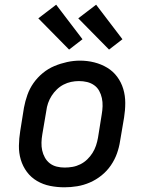

<svg xmlns="http://www.w3.org/2000/svg" viewBox="-20 -789 640 817"><path d="M254 8Q223 8 193 2Q163 -4 137.5 -19Q112 -34 94.5 -57.5Q77 -81 68.5 -109.5Q60 -138 60.5 -169Q61 -200 66 -231L82 -331Q87 -358 96.5 -385Q106 -412 122.5 -435.5Q139 -459 162 -478Q185 -497 211.5 -508Q238 -519 265.5 -525Q293 -531 320 -531Q352 -531 381.5 -523.5Q411 -516 436 -501Q461 -486 478.5 -462.5Q496 -439 504.5 -410.5Q513 -382 513 -351Q513 -320 508 -289L491 -189Q487 -162 477.5 -135.5Q468 -109 451.5 -85Q435 -61 412 -42.5Q389 -24 362.5 -12.5Q336 -1 308.5 3.5Q281 8 254 8ZM255 -76Q272 -76 289 -79Q306 -82 322 -90Q338 -98 351 -110.5Q364 -123 373.5 -138Q383 -153 388.5 -169.5Q394 -186 397 -203L413 -303Q416 -320 416.5 -337.5Q417 -355 413.5 -371.5Q410 -388 402 -402.5Q394 -417 380.5 -426.5Q367 -436 350.5 -440Q334 -444 316 -444Q299 -444 282.5 -440.5Q266 -437 250.5 -429Q235 -421 222 -408.5Q209 -396 199.5 -381Q190 -366 184.5 -350Q179 -334 177 -317L160 -217Q157 -200 156.5 -182.5Q156 -165 159.5 -149Q163 -133 171 -118.5Q179 -104 192 -94Q205 -84 221.5 -80Q238 -76 255 -76Q255 -76 255 -76Q255 -76 255 -76ZM444 -578 313 -711 389 -769 501 -622ZM274 -578 143 -711 219 -769 331 -622Z"/></svg>

Font: Iosevka Etoile Medium Oblique
Style: Regular
Weight: 500
Italic angle: -9°
Designer: Belleve Invis
Foundry: Belleve Invis
Version: Version 15.5.2; ttfautohint (v1.8.4)